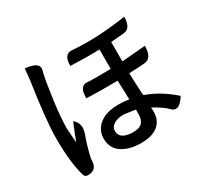

<svg xmlns="http://www.w3.org/2000/svg" viewBox="-164 -997 1328 1260"><g transform="rotate(-30 500.0 -367.0)"><path d="M463 -122Q463 -90 489 -73Q516 -56 563 -56Q613 -56 633 -78Q653 -100 653 -142V-176L568 -188Q520 -188 491 -170Q463 -152 463 -122ZM423 -639Q423 -728 484 -723Q665 -708 891 -742Q891 -653 831 -649L734 -641V-494L913 -509Q913 -418 856 -411Q831 -408 734 -404Q736 -330 742 -234Q852 -196 952 -107Q899 -20 852 -63Q826 -94 746 -138Q747 -126 747 -105Q747 -41 703 -4Q659 32 574 32Q485 32 429 -6Q374 -44 374 -116Q374 -179 424 -220Q475 -262 571 -262Q612 -262 649 -256Q645 -343 644 -400Q503 -398 408 -403Q407 -495 464 -491Q518 -487 643 -490V-637Q542 -634 423 -639ZM156 -774Q266 -765 251 -707L246 -688Q231 -619 214 -493Q198 -368 198 -294L206 -185Q220 -225 258 -316Q308 -275 283 -205Q255 -129 237 -47L235 -24Q232 36 173 40Q144 43 137 18Q105 -89 105 -275Q105 -405 148 -692L156 -774Z"/></g></svg>

Font: Swei Half Moon CJK SC
Style: Medium
Weight: 500
Version: Version 2.071